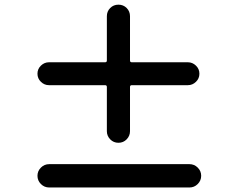

<svg xmlns="http://www.w3.org/2000/svg" viewBox="-20 -832 1040 843"><path d="M804.7 -558.6Q825.2 -558.6 840.3 -543.9Q855.5 -529.3 855.5 -508.3Q855.5 -487.3 840.3 -472.7Q825.2 -458 804.7 -458H558.6Q550.8 -458 550.8 -450.2V-255.9Q550.8 -235.4 536.1 -220.2Q521.5 -205.1 500 -205.1Q478.5 -205.1 463.9 -220.2Q449.2 -235.4 449.2 -255.9V-450.2Q449.2 -458 441.4 -458H195.3Q174.8 -458 159.7 -472.7Q144.5 -487.3 144.5 -508.3Q144.5 -529.3 159.7 -543.9Q174.8 -558.6 195.3 -558.6H441.4Q449.2 -558.6 449.2 -566.4V-760.7Q449.2 -782.2 463.9 -796.9Q478.5 -811.5 500 -811.5Q521.5 -811.5 536.1 -796.9Q550.8 -782.2 550.8 -760.7V-566.4Q550.8 -558.6 558.6 -558.6ZM196.3 -111.3H811.5Q833 -111.3 848.1 -96.2Q863.3 -81.1 863.3 -60.1Q863.3 -39.1 848.1 -23.9Q833 -8.8 811.5 -8.8H196.3Q174.8 -8.8 159.7 -23.9Q144.5 -39.1 144.5 -60.1Q144.5 -81.1 159.7 -96.2Q174.8 -111.3 196.3 -111.3Z"/></svg>

Font: Gen Jyuu Gothic P Bold
Style: Bold
Weight: 700
Designer: [Source Han Sans]
Ryoko NISHIZUKA  (kana & ideographs); Paul D. Hunt (Latin, Greek & Cyrillic); Wenlong ZHANG  (bopomofo
Version: Version 1.002.20150607